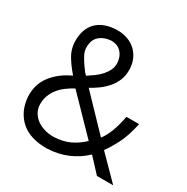

<svg xmlns="http://www.w3.org/2000/svg" viewBox="-165 -870 988 1013"><g transform="rotate(30 329.0 -363.5)"><path d="M654 -7H555L476 -92Q433 -51 377.5 -27Q322 -3 252 0Q149 0 93.5 -50.5Q38 -101 31 -186Q27 -260 68 -314.5Q109 -369 181 -402L175 -410Q148 -441 125 -478.5Q102 -516 100 -561Q98 -639 139.5 -681.5Q181 -724 261 -727H266Q299 -727 327 -717Q355 -707 376 -688Q397 -669 409.5 -641.5Q422 -614 423 -580Q424 -543 412 -513.5Q400 -484 379.5 -460.5Q359 -437 334 -419Q309 -401 285 -388L472 -193Q488 -212 504.5 -250.5Q521 -289 534 -355H611Q594 -275 568 -225Q542 -175 519 -144ZM171 -597Q162 -558 177.5 -526.5Q193 -495 226 -452H225L241 -436Q261 -449 281 -463.5Q301 -478 316.5 -495.5Q332 -513 341.5 -533Q351 -553 350 -577Q348 -615 325.5 -639Q303 -663 266 -663H261Q240 -661 224 -654.5Q208 -648 196.5 -638.5Q185 -629 179 -618Q173 -607 171 -597ZM226 -350Q202 -337 180 -321Q158 -305 141.5 -284.5Q125 -264 115.5 -240Q106 -216 106 -186Q106 -161 117 -140Q128 -119 147.5 -103.5Q167 -88 194 -79.5Q221 -71 253 -71Q308 -73 349.5 -92.5Q391 -112 425 -145Z"/></g></svg>

Font: SpoqaHanSans-Regular
Style: Regular
Weight: 400
Designer: [Spoqa Han Sans] Dong-huui Kim \uAE40 \uB3D9 \uD718  Younghwa Kang \uAC15 \uC601 \uD654  [Noto Sans] Ryoko NISHIZUKA \u8
Foundry: Spoqa (http://www.spoqa-han-sans.com)
Version: Version 2.000